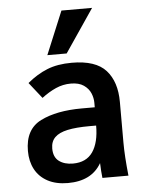

<svg xmlns="http://www.w3.org/2000/svg" viewBox="-56 -854 712 911"><g transform="rotate(-5 300.0 -399.0)"><path d="M54.5 -158Q54.5 -261 130.2 -299Q206 -337 327.5 -337H388.5V-359Q388.5 -381.5 379 -404.2Q369.5 -427 346.5 -443Q323.5 -459 285 -459Q247.5 -459 213.2 -443.8Q179 -428.5 145.5 -403L85.5 -479Q131.5 -517.5 180.8 -537.2Q230 -557 298 -557Q412 -557 460.8 -502.5Q509.5 -448 509.5 -352V-158Q509.5 -95 519.5 0H395.5Q392 -30.5 390.5 -71Q344 10 231 10Q174 10 134.2 -11.5Q94.5 -33 74.5 -70.8Q54.5 -108.5 54.5 -158ZM387.5 -250H356.5Q291.5 -250 251 -241.2Q210.5 -232.5 190.5 -212.8Q170.5 -193 170.5 -159.5Q170.5 -118.5 196.2 -99.2Q222 -80 262.5 -80Q326 -80 356.8 -124.5Q387.5 -169 387.5 -250ZM186 -603 271 -808H417L278 -603Z"/></g></svg>

Font: JuliaMono
Style: Bold
Weight: 700
Monospace: yes
Designer: cormullion
Foundry: corm
Version: Version 0.055; ttfautohint (v1.8.4)